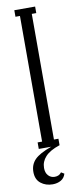

<svg xmlns="http://www.w3.org/2000/svg" viewBox="-96 -714 389 927"><g transform="rotate(-10 98.0 -250.0)"><path d="M47 0V-32H69V-648H47V-680H149V-648H127V-32H149V0ZM148 139Q142 160 124.5 170Q107 180 84 180Q50 180 26 161Q2 142 2 105Q2 69 25.5 45Q49 21 108 0H148Q100 16 78 40Q56 64 56 95Q56 119 68.5 132.5Q81 146 100 146Q122 146 133 130Z"/></g></svg>

Font: Margherita Variable
Style: Regular
Weight: 400
Designer: James Puckett
Foundry: Dunwich Type Founders
Version: Version 1.008